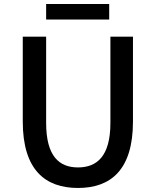

<svg xmlns="http://www.w3.org/2000/svg" viewBox="-20 -919 773 953"><path d="M367 14C530 14 640 -76 640 -316V-737H528V-309C528 -142 460 -88 367 -88C275 -88 209 -142 209 -309V-737H93V-316C93 -76 204 14 367 14ZM209 -822H522V-899H209Z"/></svg>

Font: GenYoGothic2 TW M
Style: Regular
Weight: 500
Version: Version 2.100;PS 2.1;hotconv 16.6.51;makeotf.lib2.5.65220 DE